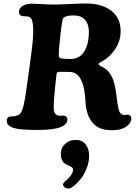

<svg xmlns="http://www.w3.org/2000/svg" viewBox="-20 -728 789 1095"><path d="M301.8 -300.8 294.4 -231.9Q290.5 -192.4 289.1 -173.6Q287.6 -154.8 286.6 -131.8Q285.6 -108.9 287.6 -97.4Q289.6 -85.9 294.4 -80.1Q301.8 -70.8 312.7 -68.6Q323.7 -66.4 332 -68.4Q340.3 -70.3 349.6 -67.4Q364.3 -62 364.3 -44.9Q364.3 -19 326.7 -3.4Q284.7 13.2 194.8 13.2Q98.1 13.2 59.6 2.4Q18.6 -9.3 18.6 -38.6Q18.6 -57.1 33.7 -63Q37.6 -64 54.9 -64.7Q72.3 -65.4 88.4 -73.7Q105 -84 115.5 -130.9Q126 -177.7 142.1 -300.3L159.2 -428.2Q184.1 -612.8 148.9 -630.9Q139.2 -635.3 124.8 -635Q110.4 -634.8 104 -637.2Q88.4 -641.1 88.4 -661.6Q88.4 -681.6 109.1 -694.3Q129.9 -707 161.1 -707Q181.2 -707 220.5 -704.6Q259.8 -702.1 283.2 -702.1Q315.4 -702.1 378.2 -705.1Q440.9 -708 470.2 -708Q562 -708 615 -666.5Q668 -625 668 -550.8Q668 -496.1 638.4 -450.2Q608.9 -404.3 563 -378.4Q561 -377.4 557.6 -375.5Q554.2 -373.5 552 -372.6Q549.8 -371.6 547.4 -369.9Q544.9 -368.2 543.7 -366.5Q542.5 -364.7 542.5 -362.8Q542.5 -356 561 -347.7Q605 -328.1 626 -271Q637.7 -236.8 643.6 -186.5Q649.4 -136.2 655.8 -107.4Q662.1 -78.6 679.7 -73.7Q688.5 -70.8 697.8 -73Q707 -75.2 713.4 -73.7Q729 -66.9 729 -51.8Q729 -26.9 700 -6.1Q670.9 14.6 622.1 14.6Q578.6 14.6 551 3.4Q523.4 -7.8 503.9 -33.7Q485.8 -55.7 477.1 -88.1Q468.3 -120.6 467.3 -149.9Q466.3 -179.2 460.2 -215.1Q454.1 -251 440.4 -275.9Q432.6 -290 423.8 -299.1Q415 -308.1 405 -312Q395 -315.9 387.2 -316.9Q379.4 -317.9 367.7 -317.9Q359.4 -317.9 345.5 -318.1Q331.5 -318.4 323.5 -318.4Q315.4 -318.4 312.5 -317.9Q302.2 -315.9 301.8 -300.8ZM382.3 -391.6Q434.1 -391.6 460.4 -434.3Q486.8 -477.1 486.8 -546.4Q486.8 -590.3 464.6 -615.2Q442.4 -640.1 400.9 -640.1Q373.5 -640.1 356.9 -634.5Q340.3 -628.9 337.9 -620.1Q328.1 -567.9 325.7 -540L317.4 -459Q314.5 -428.7 315.4 -406.7Q315.9 -397.5 331.8 -394.5Q347.7 -391.6 382.3 -391.6ZM339.4 325.2Q339.4 314 358.4 299.8Q370.1 291.5 383.3 273.4Q396.5 255.4 396.5 238.8Q396.5 231.9 391.4 227.1Q386.2 222.2 378.4 219.5Q370.6 216.8 361.6 211.9Q352.5 207 344.7 200.4Q336.9 193.8 331.8 180.9Q326.7 168 326.7 149.9Q326.7 115.7 351.3 92.8Q376 69.8 411.1 69.8Q447.3 69.8 467.8 94.5Q488.3 119.1 488.3 160.6Q488.3 196.3 474.1 232.2Q460 268.1 440.4 292.2Q420.9 316.4 401.9 331.8Q382.8 347.2 371.6 347.2Q356.9 347.2 348.1 339.8Q339.4 332.5 339.4 325.2Z"/></svg>

Font: Cooper*
Style: Bold Italic
Weight: 700
Italic angle: -7°
Designer: Owen Earl
Foundry: indestructible type*
Version: Version 0.001